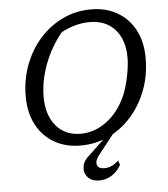

<svg xmlns="http://www.w3.org/2000/svg" viewBox="-57 -708 830 949"><g transform="rotate(-5 358.0 -234.0)"><path d="M321 9Q246 9 189.5 -24Q133 -57 102 -116.5Q71 -176 71 -256Q71 -339 98.5 -412Q126 -485 175 -540Q224 -595 289 -626Q354 -657 429 -657Q504 -657 560 -624.5Q616 -592 647 -533Q678 -474 678 -394Q678 -309 650.5 -236Q623 -163 574.5 -108Q526 -53 461.5 -22Q397 9 321 9ZM326 -49Q398 -49 459 -96.5Q520 -144 554 -226Q569 -265 579 -315.5Q589 -366 589 -403Q589 -493 543 -544Q497 -595 417 -595Q347 -595 276 -557Q221 -490 190 -408Q159 -326 159 -246Q159 -156 204 -102.5Q249 -49 326 -49ZM399 189Q360 189 340.5 167Q321 145 325.5 114.5Q330 84 362 58L460 -35H485L410 60Q386 89 391.5 110Q397 131 428 131Q465 131 498 99L506 121Q488 153 460 171Q432 189 399 189Z"/></g></svg>

Font: Piazzolla
Style: Italic
Weight: 400
Italic angle: -11.3°
Designer: Juan Pablo del Peral
Foundry: Huerta Tipografica
Version: Version 1.330